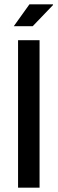

<svg xmlns="http://www.w3.org/2000/svg" viewBox="-20 -873 268 893"><path d="M64 0V-686H164V0ZM44 -751 117 -853H226L227 -850L132 -751Z"/></svg>

Font: Archivo Narrow Medium
Style: Regular
Weight: 500
Designer: Hector Gatti
Foundry: Omnibus-Type
Version: Version 3.002